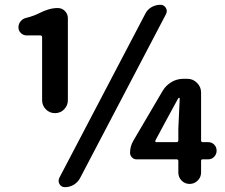

<svg xmlns="http://www.w3.org/2000/svg" viewBox="-20 -774 948 808"><path d="M265.6 -352.5Q265.6 -330.1 250 -314Q234.4 -297.9 211.4 -297.9Q188.5 -297.9 172.9 -314Q157.2 -330.1 157.2 -352.5V-617.2Q157.2 -625 149.4 -625H91.8Q78.1 -625 67.9 -634.8Q57.6 -644.5 57.6 -659.2Q57.6 -673.8 67.4 -685.1Q77.1 -696.3 91.8 -699.2Q120.1 -706.1 143.6 -717.8Q186.5 -740.2 222.7 -740.2Q241.2 -740.2 253.4 -727.5Q265.6 -714.8 265.6 -697.3ZM590.8 -714.8Q599.6 -733.4 617.2 -743.7Q634.8 -753.9 655.3 -753.9Q669.9 -753.9 677.7 -741.2Q685.5 -728.5 678.7 -714.8L317.4 -25.4Q307.6 -6.8 290.5 3.4Q273.4 13.7 252.9 13.7Q238.3 13.7 230.5 1Q226.6 -5.9 226.6 -12.7Q226.6 -18.6 229.5 -25.4ZM633.8 -182.6Q632.8 -180.7 633.8 -178.2Q634.8 -175.8 637.7 -175.8H722.7Q730.5 -175.8 730.5 -183.6V-232.4L736.3 -359.4Q736.3 -362.3 733.9 -362.3Q731.4 -362.3 729.5 -359.4L682.6 -273.4ZM856.4 -175.8Q871.1 -175.8 881.3 -165.5Q891.6 -155.3 891.6 -140.1Q891.6 -125 881.3 -114.3Q871.1 -103.5 856.4 -103.5H833Q826.2 -103.5 826.2 -96.7V-47.9Q826.2 -28.3 812 -14.2Q797.9 0 777.8 0Q757.8 0 744.1 -14.2Q730.5 -28.3 730.5 -47.9V-96.7Q730.5 -103.5 722.7 -103.5H553.7Q543 -103.5 535.2 -111.8Q527.3 -120.1 527.3 -130.9Q527.3 -158.2 541 -181.6L665 -392.6Q678.7 -415 701.7 -428.7Q724.6 -442.4 752 -442.4H768.6Q792 -442.4 809.1 -425.3Q826.2 -408.2 826.2 -384.8V-183.6Q826.2 -175.8 833 -175.8Z"/></svg>

Font: Gen Jyuu Gothic Bold
Style: Bold
Weight: 700
Designer: [Source Han Sans]
Ryoko NISHIZUKA  (kana & ideographs); Paul D. Hunt (Latin, Greek & Cyrillic); Wenlong ZHANG  (bopomofo
Version: Version 1.002.20150607